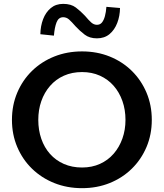

<svg xmlns="http://www.w3.org/2000/svg" viewBox="-20 -968 854 1001"><path d="M407.8 13Q329.6 13 262.9 -13.7Q196.3 -40.4 146.8 -88.6Q97.4 -136.7 69.9 -201.7Q42.3 -266.7 42.3 -343Q42.3 -419.6 69.9 -484.8Q97.4 -550 146.8 -598.3Q196.3 -646.6 262.9 -673.3Q329.6 -700 407.8 -700Q485.7 -700 552 -673.3Q618.2 -646.6 667.3 -598.3Q716.4 -550 743.9 -484.8Q771.4 -419.6 771.4 -343Q771.4 -266.7 743.9 -201.7Q716.4 -136.7 667.3 -88.6Q618.2 -40.4 552 -13.7Q485.7 13 407.8 13ZM407.8 -94.7Q459.3 -94.7 501.1 -113.6Q543 -132.5 572.5 -166.5Q602 -200.4 618.1 -245.6Q634.2 -290.8 634.2 -343Q634.2 -396.2 618.1 -441.7Q602 -487.1 572.5 -520.8Q543 -554.5 501.1 -573.4Q459.3 -592.3 407.8 -592.3Q355.5 -592.3 313.2 -573.4Q270.8 -554.5 240.9 -520Q211 -485.6 195.3 -440.5Q179.6 -395.5 179.6 -343Q179.6 -290 195.3 -244.5Q211 -198.9 240.9 -165.3Q270.8 -131.8 313.2 -113.2Q355.5 -94.7 407.8 -94.7ZM485.4 -768.1Q446.8 -768.1 421.3 -787.6Q395.7 -807.2 374.3 -830.4Q353.9 -853.9 340.3 -866.1Q326.7 -878.2 309.4 -878.2Q285.1 -878.2 274.8 -851.4Q264.5 -824.6 261.1 -782.2L190.4 -789.6Q191.1 -832.2 204.7 -868Q218.4 -903.9 244.7 -925.9Q271 -947.8 309.4 -947.8Q350.5 -947.8 375.5 -928.7Q400.5 -909.7 423.2 -885.5Q442.1 -863 455.7 -850.8Q469.4 -838.7 485.4 -838.7Q502 -838.7 511.7 -850.9Q521.5 -863.2 527.1 -884.1Q532.7 -905.1 534.7 -932.4L605.7 -926.3Q605.2 -884.7 591.3 -848.5Q577.4 -812.2 551 -790.1Q524.5 -768.1 485.4 -768.1Z"/></svg>

Font: BioRhyme ExtraBold
Style: Regular
Weight: 800
Designer: Aoife Mooney
Foundry: Aoife Mooney Type
Version: Version 1.600;gftools[0.9.33]